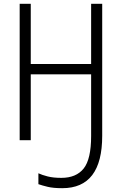

<svg xmlns="http://www.w3.org/2000/svg" viewBox="-20 -734 640 1005"><path d="M515 -23V-714H457V-399H141V-714H83V0H141V-345H457V-22Q457 99 418 148Q379 197 301 197Q259 197 229.5 189.5Q200 182 181 173V230Q201 237 230 244Q259 251 306 251Q515 251 515 -23Z"/></svg>

Font: Noto Sans Mono UI Light
Style: Regular
Weight: 300
Designer: Monotype Design team
Foundry: Monotype Imaging Inc.
Version: 1.000